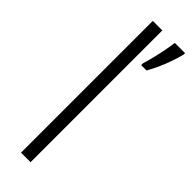

<svg xmlns="http://www.w3.org/2000/svg" viewBox="-258 -771 783 783"><g transform="rotate(45 133.5 -380.0)"><path d="M136 0H81V-760H136ZM267 -752Q262 -731 252.5 -703Q243 -675 230.5 -647.5Q218 -620 206 -599H175V-610Q180 -624 187 -652.5Q194 -681 200 -711Q206 -741 208 -760H267Z"/></g></svg>

Font: Noto Sans Lao Looped SemiCondensed Light
Style: Regular
Weight: 300
Width: 4
Designer: Mark Frömberg, Ben Mitchell
Foundry: The Fontpad Ltd
Version: Version 1.002; ttfautohint (v1.8.4.7-5d5b)